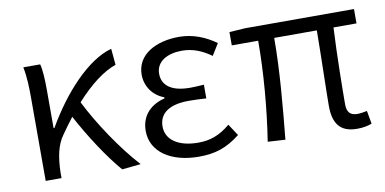

<svg xmlns="http://www.w3.org/2000/svg" viewBox="-60 -719 1798 896"><g transform="rotate(-10 839.5 -270.5)"><path d="M545 0C462 -91 372 -226 319 -333C387 -408 450 -456 510 -477L503 -554C389 -523 265 -388 178 -236H174V-415C174 -462 172 -512 164 -540H84C94 -493 95 -438 95 -395V0H170V-28C172 -96 182 -154 214 -198C233 -225 251 -250 269 -273C322 -173 396 -60 456 9Z M819 13C896 13 951 -4 1016 -55L980 -110C928 -67 883 -52 828 -52C733 -52 676 -92 676 -155C676 -217 724 -252 817 -252C843 -252 868 -251 900 -249V-314C873 -312 854 -311 834 -311C742 -311 703 -348 703 -400C703 -459 758 -488 826 -488C877 -488 921 -470 964 -439L998 -494C948 -530 889 -554 824 -554C715 -554 622 -506 622 -410C622 -358 652 -309 708 -288V-283C647 -268 595 -226 595 -148C595 -49 687 13 819 13Z M1569 13C1599 13 1621 8 1639 1L1628 -61C1607 -57 1594 -55 1584 -55C1550 -55 1533 -70 1533 -109C1533 -165 1535 -345 1542 -472H1651V-540H1136L1060 -535V-472H1185C1185 -322 1171 -153 1147 0L1230 5C1245 -147 1261 -317 1261 -472H1463C1462 -349 1457 -174 1457 -115C1457 -31 1489 13 1569 13Z"/></g></svg>

Font: Genne Gothic Normal
Style: Regular
Weight: 350
Designer: Ryoko NISHIZUKA (kana & ideographs); Paul D. Hunt (Latin, Greek & Cyrillic); Wenlong ZHANG (bopomofo); Sandoll Communica
Foundry: Adobe Systems Incorporated
Version: Version 1.004;PS 1.004;hotconv 16.6.51;makeotf.lib2.5.65220